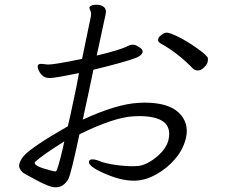

<svg xmlns="http://www.w3.org/2000/svg" viewBox="-20 -766 1040 812"><path d="M213 -41Q218 -41 221 -48Q235 -88 252 -168Q159 -110 128 -81Q127 -80 127 -78Q124 -63 191 -46Q205 -42 211 -41ZM795 -477Q731 -543 658 -583Q647 -590 648.5 -598.5Q650 -607 654 -611Q672 -628 685 -628Q698 -628 734.5 -610Q771 -592 814 -561.5Q857 -531 859 -520Q860 -513 858 -503.5Q856 -494 843 -481Q830 -468 817 -468Q804 -468 795 -477ZM566 -331 590 -332Q692 -332 736 -289.5Q780 -247 767 -185L765 -177Q753 -131 719 -92Q685 -53 641 -28.5Q597 -4 554 -2H543Q491 -2 421.5 -32.5Q352 -63 356 -83Q358 -92 371 -92Q384 -92 404.5 -83.5Q425 -75 466 -69Q507 -63 543 -63L564 -64Q586 -66 613.5 -82Q641 -98 663 -122Q685 -146 692 -172L693 -177Q714 -275 567 -275L543 -274Q460 -269 316 -198Q280 -29 269 -9Q249 26 217 26H212Q191 26 138 -2Q85 -30 77 -36Q58 -53 61.5 -70.5Q65 -88 80 -106Q113 -144 267 -232Q273 -258 279 -285L303 -398Q309 -427 314 -457Q212 -436 191.5 -436Q171 -436 160 -446Q149 -456 143.5 -468.5Q138 -481 140 -488.5Q142 -496 155 -496L183 -493Q212 -493 327 -517L364 -695Q367 -709 362.5 -720Q358 -731 358 -735L359 -737Q366 -746 387.5 -746Q409 -746 420 -736Q431 -726 427 -707L389 -531Q490 -555 522 -572Q531 -577 541.5 -577Q552 -577 563 -570Q586 -558 583 -545Q580 -532 557 -522Q511 -504 375 -471L353 -366Q342 -313 330 -260Q473 -326 566 -331Z"/></svg>

Font: LXGW Bright GB
Style: Italic
Weight: 400
Italic angle: -12°
Designer: Christian Thalmann (Catharsis Fonts)
Foundry: LXGW / Christian Thalmann (Catharsis Fonts) / Fontworks Inc.
Version: Version 5.510